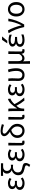

<svg xmlns="http://www.w3.org/2000/svg" viewBox="2742 -3590 1055 6578"><g transform="rotate(-90 3269.0 -301.5)"><path d="M281.2 12.7Q179.7 12.7 115.2 -31.7Q50.8 -76.2 50.8 -150.4Q50.8 -205.1 82.5 -238.8Q114.3 -272.5 164.1 -285.2V-290Q124 -304.7 101.1 -337.9Q78.1 -371.1 78.1 -411.1Q78.1 -481.4 137.2 -519Q196.3 -556.6 285.2 -556.6Q379.9 -556.6 460.9 -497.1L423.8 -435.5Q358.4 -484.4 288.1 -484.4Q235.4 -484.4 202.1 -461.9Q168.9 -439.5 168.9 -399.4Q168.9 -360.4 199.7 -337.9Q230.5 -315.4 293.9 -315.4Q322.3 -315.4 361.3 -318.4V-247.1Q314.5 -250 277.3 -250Q142.6 -250 142.6 -157.2Q142.6 -112.3 181.6 -85.9Q220.7 -59.6 290 -59.6Q370.1 -59.6 439.5 -115.2L477.5 -53.7Q390.6 12.7 281.2 12.7Z M911.1 206.1 837.9 175.8Q870.1 135.7 880.9 117.2Q891.6 98.6 891.6 77.1Q891.6 51.8 865.7 37.6Q839.8 23.4 766.6 8.8Q667 -11.7 610.8 -60.1Q554.7 -108.4 554.7 -207Q554.7 -284.2 603.5 -343.8Q652.3 -403.3 722.7 -423.8V-427.7Q670.9 -450.2 640.1 -491.2Q609.4 -532.2 609.4 -589.8Q609.4 -682.6 690.4 -727.5Q611.3 -726.6 533.2 -721.7V-795.9H964.8V-721.7H837.9Q781.2 -721.7 741.7 -685.5Q702.1 -649.4 702.1 -587.9Q702.1 -530.3 745.1 -490.2Q788.1 -450.2 839.8 -450.2Q878.9 -450.2 913.1 -457V-379.9Q877.9 -385.7 835 -385.7Q760.7 -385.7 705.6 -340.3Q650.4 -294.9 650.4 -218.8Q650.4 -179.7 662.6 -151.9Q674.8 -124 700.7 -107.4Q726.6 -90.8 754.4 -81.5Q782.2 -72.3 824.2 -64.5Q908.2 -49.8 940.9 -24.4Q973.6 1 973.6 55.7Q973.6 118.2 911.1 206.1Z M1262.7 12.7Q1161.1 12.7 1096.7 -31.7Q1032.2 -76.2 1032.2 -150.4Q1032.2 -205.1 1064 -238.8Q1095.7 -272.5 1145.5 -285.2V-290Q1105.5 -304.7 1082.5 -337.9Q1059.6 -371.1 1059.6 -411.1Q1059.6 -481.4 1118.7 -519Q1177.7 -556.6 1266.6 -556.6Q1361.3 -556.6 1442.4 -497.1L1405.3 -435.5Q1339.8 -484.4 1269.5 -484.4Q1216.8 -484.4 1183.6 -461.9Q1150.4 -439.5 1150.4 -399.4Q1150.4 -360.4 1181.2 -337.9Q1211.9 -315.4 1275.4 -315.4Q1303.7 -315.4 1342.8 -318.4V-247.1Q1295.9 -250 1258.8 -250Q1124 -250 1124 -157.2Q1124 -112.3 1163.1 -85.9Q1202.1 -59.6 1271.5 -59.6Q1351.6 -59.6 1420.9 -115.2L1459 -53.7Q1372.1 12.7 1262.7 12.7Z M1677.7 12.7Q1623 12.7 1598.6 -19Q1574.2 -50.8 1574.2 -113.3V-543H1666Q1665 -501 1662.1 -341.8Q1659.2 -182.6 1659.2 -106.4Q1659.2 -63.5 1697.3 -63.5Q1712.9 -63.5 1730.5 -69.3L1743.2 0Q1717.8 12.7 1677.7 12.7Z M2077.1 -63.5Q2149.4 -63.5 2187 -111.3Q2224.6 -159.2 2224.6 -244.1Q2224.6 -306.6 2193.4 -352.5Q2162.1 -398.4 2105.5 -442.4Q2018.6 -421.9 1970.2 -368.2Q1921.9 -314.5 1921.9 -236.3Q1921.9 -158.2 1967.3 -110.8Q2012.7 -63.5 2077.1 -63.5ZM2303.7 -764.6 2280.3 -693.4Q2152.3 -739.3 2068.4 -739.3Q2023.4 -739.3 2001 -722.7Q1978.5 -706.1 1978.5 -681.6Q1978.5 -668.9 1982.4 -657.2Q1986.3 -645.5 1996.1 -633.8Q2005.9 -622.1 2014.6 -612.3Q2023.4 -602.5 2041 -588.4Q2058.6 -574.2 2070.3 -565.4Q2082 -556.6 2105 -540Q2127.9 -523.4 2141.6 -513.7Q2196.3 -473.6 2229.5 -441.9Q2262.7 -410.2 2288.6 -358.4Q2314.5 -306.6 2314.5 -245.1Q2314.5 -127.9 2251 -57.6Q2187.5 12.7 2075.2 12.7Q1976.6 12.7 1904.3 -55.2Q1832 -123 1832 -234.4Q1832 -328.1 1890.1 -393.6Q1948.2 -459 2042 -488.3Q1970.7 -538.1 1931.2 -584Q1891.6 -629.9 1891.6 -686.5Q1891.6 -739.3 1937 -773.9Q1982.4 -808.6 2070.3 -808.6Q2172.9 -808.6 2303.7 -764.6Z M2563.5 12.7Q2508.8 12.7 2484.4 -19Q2460 -50.8 2460 -113.3V-543H2551.8Q2550.8 -501 2547.9 -341.8Q2544.9 -182.6 2544.9 -106.4Q2544.9 -63.5 2583 -63.5Q2598.6 -63.5 2616.2 -69.3L2628.9 0Q2603.5 12.7 2563.5 12.7Z M3214.8 0 3114.3 8.8Q3014.6 -107.4 2933.6 -266.6Q2931.6 -263.7 2911.6 -239.3Q2891.6 -214.8 2881.8 -200.2Q2838.9 -142.6 2836.9 -28.3V0H2752V-393.6Q2752 -490.2 2742.2 -543H2832Q2841.8 -501 2841.8 -416V-246.1H2845.7Q2914.1 -365.2 3000 -450.2Q3085.9 -535.2 3169.9 -556.6L3177.7 -469.7Q3090.8 -442.4 2989.3 -332Q3086.9 -137.7 3214.8 0Z M3492.2 12.7Q3390.6 12.7 3326.2 -31.7Q3261.7 -76.2 3261.7 -150.4Q3261.7 -205.1 3293.5 -238.8Q3325.2 -272.5 3375 -285.2V-290Q3335 -304.7 3312 -337.9Q3289.1 -371.1 3289.1 -411.1Q3289.1 -481.4 3348.1 -519Q3407.2 -556.6 3496.1 -556.6Q3590.8 -556.6 3671.9 -497.1L3634.8 -435.5Q3569.3 -484.4 3499 -484.4Q3446.3 -484.4 3413.1 -461.9Q3379.9 -439.5 3379.9 -399.4Q3379.9 -360.4 3410.6 -337.9Q3441.4 -315.4 3504.9 -315.4Q3533.2 -315.4 3572.3 -318.4V-247.1Q3525.4 -250 3488.3 -250Q3353.5 -250 3353.5 -157.2Q3353.5 -112.3 3392.6 -85.9Q3431.6 -59.6 3501 -59.6Q3581.1 -59.6 3650.4 -115.2L3688.5 -53.7Q3601.6 12.7 3492.2 12.7Z M3990.2 12.7Q3891.6 12.7 3837.9 -41.5Q3784.2 -95.7 3784.2 -202.1Q3784.2 -234.4 3786.1 -297.9Q3788.1 -361.3 3788.1 -393.6Q3788.1 -486.3 3779.3 -543H3868.2Q3876 -499 3876 -416Q3876 -386.7 3872.6 -308.6Q3869.1 -230.5 3869.1 -196.3Q3869.1 -127.9 3903.3 -95.7Q3937.5 -63.5 3991.2 -63.5Q4053.7 -63.5 4090.8 -114.7Q4127.9 -166 4127.9 -267.6Q4127.9 -409.2 4083 -535.2L4171.9 -556.6Q4219.7 -416 4219.7 -271.5Q4219.7 -136.7 4157.2 -62Q4094.7 12.7 3990.2 12.7Z M4372.1 199.2V-543H4462.9V-210Q4462.9 -137.7 4486.8 -102.1Q4510.7 -66.4 4563.5 -66.4Q4605.5 -66.4 4638.7 -87.9Q4671.9 -109.4 4707 -170.9V-543H4798.8Q4797.9 -493.2 4796.4 -401.4Q4794.9 -309.6 4793.9 -236.8Q4793 -164.1 4793 -106.4Q4793 -63.5 4833 -63.5Q4846.7 -63.5 4865.2 -69.3L4877 0Q4851.6 12.7 4813.5 12.7Q4767.6 12.7 4743.7 -12.2Q4719.7 -37.1 4714.8 -91.8H4712.9Q4654.3 10.7 4561.5 10.7Q4488.3 10.7 4456.1 -41Q4457 105.5 4463.9 199.2Z M5192.4 -757.8H5309.6L5160.2 -580.1H5071.3ZM5042 -151.4Q5042 -61.5 5197.3 -60.5Q5278.3 -60.5 5376 -96.7V-21.5Q5281.2 11.7 5193.4 11.7Q5079.1 11.7 5016.1 -29.3Q4953.1 -70.3 4953.1 -142.6Q4953.1 -192.4 4988.3 -232.4Q5018.6 -265.6 5069.3 -279.3Q5023.4 -293.9 4995.1 -323.2Q4960.9 -358.4 4960.9 -401.4Q4960.9 -461.9 5023.4 -498.5Q5085.9 -535.2 5193.4 -535.2Q5282.2 -535.2 5370.1 -502.9V-425.8Q5274.4 -463.9 5200.2 -463.9Q5050.8 -463.9 5050.8 -391.6Q5050.8 -314.5 5252 -314.5H5293V-243.2H5252Q5138.7 -243.2 5090.3 -219.7Q5042 -196.3 5042 -151.4Z M5719.7 0H5629.9Q5599.6 -150.4 5544.9 -290.5Q5490.2 -430.7 5420.9 -533.2L5511.7 -556.6Q5565.4 -472.7 5614.7 -340.8Q5664.1 -209 5688.5 -92.8H5693.4Q5811.5 -341.8 5829.1 -543H5920.9Q5879.9 -277.3 5719.7 0Z M5992.2 -271.5Q5992.2 -403.3 6063.5 -480Q6134.8 -556.6 6240.2 -556.6Q6345.7 -556.6 6416.5 -480Q6487.3 -403.3 6487.3 -271.5Q6487.3 -140.6 6416.5 -64Q6345.7 12.7 6240.2 12.7Q6134.8 12.7 6063.5 -64Q5992.2 -140.6 5992.2 -271.5ZM6127.9 -119.6Q6168 -63.5 6240.2 -63.5Q6312.5 -63.5 6353 -119.6Q6393.6 -175.8 6393.6 -271.5Q6393.6 -367.2 6352.5 -424.3Q6311.5 -481.4 6240.2 -481.4Q6168.9 -481.4 6128.4 -424.3Q6087.9 -367.2 6087.9 -271.5Q6087.9 -175.8 6127.9 -119.6Z"/></g></svg>

Font: Nasu
Style: Regular
Weight: 400
Designer: Ryoko NISHIZUKA (kana &amp; ideographs); Paul D. Hunt (Latin, Greek &amp; Cyrillic); Wenlong ZHANG (bopomofo); Sandoll C
Version: Version 2014.1215